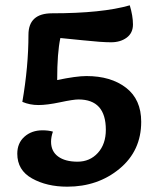

<svg xmlns="http://www.w3.org/2000/svg" viewBox="-20 -690 596 722"><path d="M378 -202Q378 -316 275 -316Q256 -316 206.5 -305.5Q157 -295 124.5 -295Q92 -295 64 -307Q87 -440 87 -559Q87 -640 176 -640Q364 -640 468 -670Q480 -630 480 -598Q480 -566 456.5 -548.5Q433 -531 397.5 -531Q362 -531 292 -538.5Q222 -546 207 -547Q195 -492 195 -389Q267 -404 305 -404Q397 -404 454 -360Q511 -316 511 -232Q511 -123 429.5 -55.5Q348 12 233 12Q156 12 100.5 -19Q45 -50 45 -112Q45 -152 72 -176Q99 -200 140 -200Q162 -200 179 -195Q172 -175 172 -157Q172 -121 198.5 -101.5Q225 -82 271.5 -82Q318 -82 348 -115Q378 -148 378 -202Z"/></svg>

Font: Salsa
Style: Regular
Weight: 400
Designer: John Vargas Beltrn
Foundry: John Vargas Beltran
Version: Version 1.002